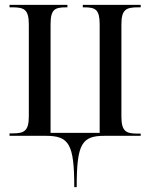

<svg xmlns="http://www.w3.org/2000/svg" viewBox="-20 -556 617 786"><path d="M284 210H294C294 32 315 0 408 0H556V-9H543C496 -9 477 -18 477 -79V-456C477 -517 496 -526 545 -526H556V-536H319V-526H325C371 -526 388 -517 388 -456V-12H187V-456C187 -518 204 -526 252 -526H256V-536H19V-526H31C79 -526 98 -517 98 -456V-80C98 -19 79 -10 31 -10H19V0H167C262 0 284 32 284 210Z"/></svg>

Font: Noto Serif Display Condensed
Style: Regular
Weight: 400
Width: 3
Designer: Monotype Design Team
Foundry: Monotype Imaging Inc.
Version: Version 2.009